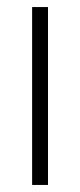

<svg xmlns="http://www.w3.org/2000/svg" viewBox="-20 -524 226 544"><path d="M71 0V-504H116V0Z"/></svg>

Font: DM Sans ExtraLight
Style: Regular
Weight: 200
Designer: Colophon Foundry, Jonny Pinhorn
Foundry: Colophon Foundry
Version: Version 4.004; ttfautohint (v1.8.4.7-5d5b)